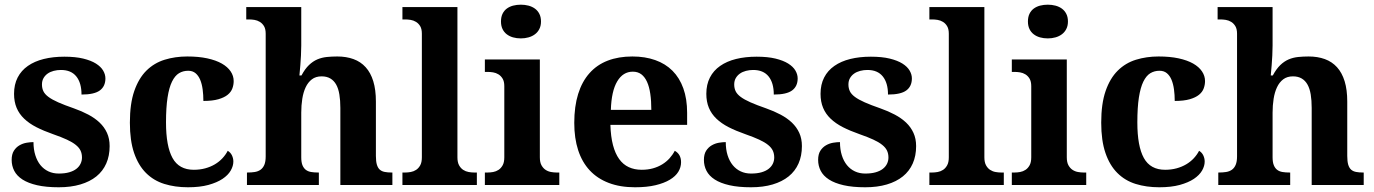

<svg xmlns="http://www.w3.org/2000/svg" viewBox="-20 -790 5870 820"><path d="M231 9.8Q176.8 9.8 138.4 1Q100.1 -7.8 75.9 -23.4Q51.8 -39.1 40.8 -60.5Q29.8 -82 29.8 -106.9Q29.8 -131.3 39.3 -146.2Q48.8 -161.1 63.2 -169.4Q77.6 -177.7 93.8 -180.4Q109.9 -183.1 123 -183.1Q123 -151.9 130.9 -127Q138.7 -102.1 152.8 -84.7Q167 -67.4 186.8 -58.1Q206.5 -48.8 231 -48.8Q256.8 -48.8 275.6 -54.2Q294.4 -59.6 306.4 -69.1Q318.4 -78.6 324.2 -91.1Q330.1 -103.5 330.1 -117.2Q330.1 -133.8 324 -146.7Q317.9 -159.7 303.7 -171.1Q289.6 -182.6 265.9 -193.6Q242.2 -204.6 207 -216.8Q166.5 -231 135.5 -246.8Q104.5 -262.7 83.3 -283Q62 -303.2 51 -329.3Q40 -355.5 40 -389.2Q40 -429.2 55.4 -459Q70.8 -488.8 99.1 -508.5Q127.4 -528.3 167 -538.1Q206.5 -547.9 254.9 -547.9Q302.2 -547.9 335.4 -539.8Q368.7 -531.7 389.6 -518.6Q410.6 -505.4 420.4 -488.8Q430.2 -472.2 430.2 -455.1Q430.2 -421.4 406.5 -403.8Q382.8 -386.2 328.1 -386.2Q328.1 -436 305.9 -463.6Q283.7 -491.2 240.2 -491.2Q224.1 -491.2 209.2 -487.3Q194.3 -483.4 183.3 -475.6Q172.4 -467.8 165.8 -456.3Q159.2 -444.8 159.2 -429.2Q159.2 -413.1 165.3 -400.4Q171.4 -387.7 186.8 -376.2Q202.1 -364.7 228.5 -353Q254.9 -341.3 295.9 -327.1Q329.1 -315.4 357.2 -300.5Q385.3 -285.6 405.5 -266.4Q425.8 -247.1 437 -222.4Q448.2 -197.8 448.2 -166Q448.2 -124.5 433.8 -91.8Q419.4 -59.1 391.6 -36.6Q363.8 -14.2 323.2 -2.2Q282.7 9.8 231 9.8Z M782.7 9.8Q727.5 9.8 681.9 -4.4Q636.2 -18.6 603.5 -51.3Q570.8 -84 552.7 -136.7Q534.7 -189.5 534.7 -266.1Q534.7 -347.2 553.5 -401.4Q572.3 -455.6 605.2 -488.3Q638.2 -521 683.1 -534.9Q728 -548.8 779.8 -548.8Q828.1 -548.8 865.2 -540.8Q902.3 -532.7 927.2 -518.6Q952.1 -504.4 965.1 -485.1Q978 -465.8 978 -443.8Q978 -427.7 972.4 -412.4Q966.8 -397 952.4 -385.3Q938 -373.5 912.8 -366.2Q887.7 -358.9 848.6 -358.9Q848.6 -384.8 845.5 -408.2Q842.3 -431.6 835 -449.2Q827.6 -466.8 815.2 -477.3Q802.7 -487.8 783.7 -487.8Q761.7 -487.8 744.4 -477.3Q727.1 -466.8 714.6 -441.4Q702.1 -416 695.6 -373.5Q689 -331.1 689 -267.1Q689 -165.5 716.8 -115.2Q744.6 -64.9 807.6 -64.9Q833.5 -64.9 856.2 -71Q878.9 -77.1 897.5 -88.1Q916 -99.1 929.9 -114Q943.8 -128.9 952.6 -146Q964.8 -138.7 970.7 -126.2Q976.6 -113.8 976.6 -100.1Q976.6 -81.1 965.3 -61.5Q954.1 -42 930.4 -26.1Q906.7 -10.3 870.1 -0.2Q833.5 9.8 782.7 9.8Z M1433.6 0V-329.1Q1433.6 -361.3 1429.4 -386.5Q1425.3 -411.6 1415.8 -428.7Q1406.2 -445.8 1390.9 -454.8Q1375.5 -463.9 1353.5 -463.9Q1328.6 -463.9 1312 -451.2Q1295.4 -438.5 1285.4 -417.2Q1275.4 -396 1271 -367.9Q1266.6 -339.8 1266.6 -309.1V-118.2Q1266.6 -97.2 1271.7 -84.5Q1276.9 -71.8 1286.1 -64.7Q1295.4 -57.6 1308.8 -55.4Q1322.3 -53.2 1338.9 -53.2H1341.8V0H1034.7V-53.2H1036.6Q1053.7 -53.2 1067.9 -55.4Q1082 -57.6 1092.5 -64.9Q1103 -72.3 1108.9 -85.9Q1114.7 -99.6 1114.7 -122.1V-646Q1114.7 -666 1107.7 -678Q1100.6 -689.9 1089.8 -696.5Q1079.1 -703.1 1066.7 -705.1Q1054.2 -707 1043.5 -707H1031.7V-759.8H1266.6V-595.2Q1266.6 -575.7 1265.4 -553.2Q1264.2 -530.8 1262.7 -511.7Q1260.7 -489.3 1258.8 -467.8H1267.6Q1282.7 -496.1 1299.6 -512.2Q1316.4 -528.3 1335.4 -536.4Q1354.5 -544.4 1375.7 -546.6Q1397 -548.8 1420.4 -548.8Q1459 -548.8 1489.7 -537.6Q1520.5 -526.4 1541.7 -502.9Q1563 -479.5 1574.2 -443.1Q1585.4 -406.7 1585.4 -356V-124Q1585.4 -100.6 1589.6 -86.7Q1593.8 -72.8 1602.1 -65.4Q1610.4 -58.1 1623 -55.7Q1635.7 -53.2 1652.8 -53.2H1655.8V0Z M1710.4 -53.2Q1721.7 -53.2 1734.1 -55.4Q1746.6 -57.6 1757.1 -64.5Q1767.6 -71.3 1774.7 -84Q1781.7 -96.7 1781.7 -118.2V-646Q1781.7 -666 1774.7 -678Q1767.6 -689.9 1756.8 -696.5Q1746.1 -703.1 1733.6 -705.1Q1721.2 -707 1710.4 -707H1698.7V-759.8H1933.6V-118.2Q1933.6 -96.7 1940.7 -84Q1947.8 -71.3 1958.3 -64.5Q1968.8 -57.6 1981.4 -55.4Q1994.1 -53.2 2004.9 -53.2H2016.6V0H1698.7V-53.2Z M2119.6 -698.2Q2119.6 -717.3 2126.2 -731Q2132.8 -744.6 2144.3 -753.2Q2155.8 -761.7 2171.1 -765.9Q2186.5 -770 2204.6 -770Q2221.7 -770 2237.3 -765.9Q2252.9 -761.7 2264.6 -753.2Q2276.4 -744.6 2283.4 -731Q2290.5 -717.3 2290.5 -698.2Q2290.5 -679.7 2283.4 -666Q2276.4 -652.3 2264.6 -643.6Q2252.9 -634.8 2237.3 -630.4Q2221.7 -626 2204.6 -626Q2186.5 -626 2171.1 -630.4Q2155.8 -634.8 2144.3 -643.6Q2132.8 -652.3 2126.2 -666Q2119.6 -679.7 2119.6 -698.2ZM2062.5 -53.2Q2073.7 -53.2 2086.2 -55.4Q2098.6 -57.6 2109.1 -64.5Q2119.6 -71.3 2126.7 -84Q2133.8 -96.7 2133.8 -118.2V-421.9Q2133.8 -441.9 2126.7 -453.9Q2119.6 -465.8 2108.9 -472.4Q2098.1 -479 2085.7 -481Q2073.2 -482.9 2062.5 -482.9H2050.8V-536.1H2285.6V-118.2Q2285.6 -96.7 2292.7 -84Q2299.8 -71.3 2310.3 -64.5Q2320.8 -57.6 2333.5 -55.4Q2346.2 -53.2 2356.9 -53.2H2368.7V0H2050.8V-53.2Z M2682.6 -483.9Q2640.6 -483.9 2616 -442.4Q2591.3 -400.9 2588.9 -320.8H2761.7Q2761.7 -358.9 2757.3 -389.2Q2752.9 -419.4 2743.4 -440.4Q2733.9 -461.4 2719 -472.7Q2704.1 -483.9 2682.6 -483.9ZM2691.9 9.8Q2628.4 9.8 2579.8 -8.8Q2531.2 -27.3 2498.5 -62.5Q2465.8 -97.7 2449.2 -148.7Q2432.6 -199.7 2432.6 -265.1Q2432.6 -335.4 2449.2 -388.7Q2465.8 -441.9 2497.6 -477.5Q2529.3 -513.2 2575.4 -531Q2621.6 -548.8 2680.7 -548.8Q2734.9 -548.8 2778.3 -533.4Q2821.8 -518.1 2852.1 -487.8Q2882.3 -457.5 2898.4 -412.6Q2914.6 -367.7 2914.6 -308.1V-256.8H2586.9Q2588.4 -206.5 2597.9 -170.4Q2607.4 -134.3 2624.3 -110.8Q2641.1 -87.4 2665.3 -76.2Q2689.5 -64.9 2720.7 -64.9Q2746.6 -64.9 2768.6 -71Q2790.5 -77.1 2808.3 -88.1Q2826.2 -99.1 2839.6 -114Q2853 -128.9 2861.8 -146Q2888.7 -131.3 2888.7 -97.2Q2888.7 -75.7 2877 -56.4Q2865.2 -37.1 2840.8 -22.5Q2816.4 -7.8 2779.5 1Q2742.7 9.8 2691.9 9.8Z M3187.5 9.8Q3133.3 9.8 3095 1Q3056.6 -7.8 3032.5 -23.4Q3008.3 -39.1 2997.3 -60.5Q2986.3 -82 2986.3 -106.9Q2986.3 -131.3 2995.8 -146.2Q3005.4 -161.1 3019.8 -169.4Q3034.2 -177.7 3050.3 -180.4Q3066.4 -183.1 3079.6 -183.1Q3079.6 -151.9 3087.4 -127Q3095.2 -102.1 3109.4 -84.7Q3123.5 -67.4 3143.3 -58.1Q3163.1 -48.8 3187.5 -48.8Q3213.4 -48.8 3232.2 -54.2Q3251 -59.6 3262.9 -69.1Q3274.9 -78.6 3280.8 -91.1Q3286.6 -103.5 3286.6 -117.2Q3286.6 -133.8 3280.5 -146.7Q3274.4 -159.7 3260.3 -171.1Q3246.1 -182.6 3222.4 -193.6Q3198.7 -204.6 3163.6 -216.8Q3123 -231 3092 -246.8Q3061 -262.7 3039.8 -283Q3018.6 -303.2 3007.6 -329.3Q2996.6 -355.5 2996.6 -389.2Q2996.6 -429.2 3012 -459Q3027.3 -488.8 3055.7 -508.5Q3084 -528.3 3123.5 -538.1Q3163.1 -547.9 3211.4 -547.9Q3258.8 -547.9 3292 -539.8Q3325.2 -531.7 3346.2 -518.6Q3367.2 -505.4 3377 -488.8Q3386.7 -472.2 3386.7 -455.1Q3386.7 -421.4 3363 -403.8Q3339.4 -386.2 3284.7 -386.2Q3284.7 -436 3262.5 -463.6Q3240.2 -491.2 3196.8 -491.2Q3180.7 -491.2 3165.8 -487.3Q3150.9 -483.4 3139.9 -475.6Q3128.9 -467.8 3122.3 -456.3Q3115.7 -444.8 3115.7 -429.2Q3115.7 -413.1 3121.8 -400.4Q3127.9 -387.7 3143.3 -376.2Q3158.7 -364.7 3185.1 -353Q3211.4 -341.3 3252.4 -327.1Q3285.6 -315.4 3313.7 -300.5Q3341.8 -285.6 3362.1 -266.4Q3382.3 -247.1 3393.6 -222.4Q3404.8 -197.8 3404.8 -166Q3404.8 -124.5 3390.4 -91.8Q3376 -59.1 3348.1 -36.6Q3320.3 -14.2 3279.8 -2.2Q3239.3 9.8 3187.5 9.8Z M3675.3 9.8Q3621.1 9.8 3582.8 1Q3544.4 -7.8 3520.3 -23.4Q3496.1 -39.1 3485.1 -60.5Q3474.1 -82 3474.1 -106.9Q3474.1 -131.3 3483.6 -146.2Q3493.2 -161.1 3507.6 -169.4Q3522 -177.7 3538.1 -180.4Q3554.2 -183.1 3567.4 -183.1Q3567.4 -151.9 3575.2 -127Q3583 -102.1 3597.2 -84.7Q3611.3 -67.4 3631.1 -58.1Q3650.9 -48.8 3675.3 -48.8Q3701.2 -48.8 3720 -54.2Q3738.8 -59.6 3750.7 -69.1Q3762.7 -78.6 3768.6 -91.1Q3774.4 -103.5 3774.4 -117.2Q3774.4 -133.8 3768.3 -146.7Q3762.2 -159.7 3748 -171.1Q3733.9 -182.6 3710.2 -193.6Q3686.5 -204.6 3651.4 -216.8Q3610.8 -231 3579.8 -246.8Q3548.8 -262.7 3527.6 -283Q3506.3 -303.2 3495.4 -329.3Q3484.4 -355.5 3484.4 -389.2Q3484.4 -429.2 3499.8 -459Q3515.1 -488.8 3543.5 -508.5Q3571.8 -528.3 3611.3 -538.1Q3650.9 -547.9 3699.2 -547.9Q3746.6 -547.9 3779.8 -539.8Q3813 -531.7 3834 -518.6Q3855 -505.4 3864.7 -488.8Q3874.5 -472.2 3874.5 -455.1Q3874.5 -421.4 3850.8 -403.8Q3827.1 -386.2 3772.5 -386.2Q3772.5 -436 3750.2 -463.6Q3728 -491.2 3684.6 -491.2Q3668.5 -491.2 3653.6 -487.3Q3638.7 -483.4 3627.7 -475.6Q3616.7 -467.8 3610.1 -456.3Q3603.5 -444.8 3603.5 -429.2Q3603.5 -413.1 3609.6 -400.4Q3615.7 -387.7 3631.1 -376.2Q3646.5 -364.7 3672.9 -353Q3699.2 -341.3 3740.2 -327.1Q3773.4 -315.4 3801.5 -300.5Q3829.6 -285.6 3849.9 -266.4Q3870.1 -247.1 3881.3 -222.4Q3892.6 -197.8 3892.6 -166Q3892.6 -124.5 3878.2 -91.8Q3863.8 -59.1 3835.9 -36.6Q3808.1 -14.2 3767.6 -2.2Q3727.1 9.8 3675.3 9.8Z M3960.9 -53.2Q3972.2 -53.2 3984.6 -55.4Q3997.1 -57.6 4007.6 -64.5Q4018.1 -71.3 4025.1 -84Q4032.2 -96.7 4032.2 -118.2V-646Q4032.2 -666 4025.1 -678Q4018.1 -689.9 4007.3 -696.5Q3996.6 -703.1 3984.1 -705.1Q3971.7 -707 3960.9 -707H3949.2V-759.8H4184.1V-118.2Q4184.1 -96.7 4191.2 -84Q4198.2 -71.3 4208.7 -64.5Q4219.2 -57.6 4231.9 -55.4Q4244.6 -53.2 4255.4 -53.2H4267.1V0H3949.2V-53.2Z M4370.1 -698.2Q4370.1 -717.3 4376.7 -731Q4383.3 -744.6 4394.8 -753.2Q4406.2 -761.7 4421.6 -765.9Q4437 -770 4455.1 -770Q4472.2 -770 4487.8 -765.9Q4503.4 -761.7 4515.1 -753.2Q4526.9 -744.6 4533.9 -731Q4541 -717.3 4541 -698.2Q4541 -679.7 4533.9 -666Q4526.9 -652.3 4515.1 -643.6Q4503.4 -634.8 4487.8 -630.4Q4472.2 -626 4455.1 -626Q4437 -626 4421.6 -630.4Q4406.2 -634.8 4394.8 -643.6Q4383.3 -652.3 4376.7 -666Q4370.1 -679.7 4370.1 -698.2ZM4313 -53.2Q4324.2 -53.2 4336.7 -55.4Q4349.1 -57.6 4359.6 -64.5Q4370.1 -71.3 4377.2 -84Q4384.3 -96.7 4384.3 -118.2V-421.9Q4384.3 -441.9 4377.2 -453.9Q4370.1 -465.8 4359.4 -472.4Q4348.6 -479 4336.2 -481Q4323.7 -482.9 4313 -482.9H4301.3V-536.1H4536.1V-118.2Q4536.1 -96.7 4543.2 -84Q4550.3 -71.3 4560.8 -64.5Q4571.3 -57.6 4584 -55.4Q4596.7 -53.2 4607.4 -53.2H4619.1V0H4301.3V-53.2Z M4931.2 9.8Q4876 9.8 4830.3 -4.4Q4784.7 -18.6 4752 -51.3Q4719.2 -84 4701.2 -136.7Q4683.1 -189.5 4683.1 -266.1Q4683.1 -347.2 4701.9 -401.4Q4720.7 -455.6 4753.7 -488.3Q4786.6 -521 4831.5 -534.9Q4876.5 -548.8 4928.2 -548.8Q4976.6 -548.8 5013.7 -540.8Q5050.8 -532.7 5075.7 -518.6Q5100.6 -504.4 5113.5 -485.1Q5126.5 -465.8 5126.5 -443.8Q5126.5 -427.7 5120.8 -412.4Q5115.2 -397 5100.8 -385.3Q5086.4 -373.5 5061.3 -366.2Q5036.1 -358.9 4997.1 -358.9Q4997.1 -384.8 4993.9 -408.2Q4990.7 -431.6 4983.4 -449.2Q4976.1 -466.8 4963.6 -477.3Q4951.2 -487.8 4932.1 -487.8Q4910.2 -487.8 4892.8 -477.3Q4875.5 -466.8 4863 -441.4Q4850.6 -416 4844 -373.5Q4837.4 -331.1 4837.4 -267.1Q4837.4 -165.5 4865.2 -115.2Q4893.1 -64.9 4956.1 -64.9Q4981.9 -64.9 5004.6 -71Q5027.3 -77.1 5045.9 -88.1Q5064.5 -99.1 5078.4 -114Q5092.3 -128.9 5101.1 -146Q5113.3 -138.7 5119.1 -126.2Q5125 -113.8 5125 -100.1Q5125 -81.1 5113.8 -61.5Q5102.5 -42 5078.9 -26.1Q5055.2 -10.3 5018.6 -0.2Q4981.9 9.8 4931.2 9.8Z M5582 0V-329.1Q5582 -361.3 5577.9 -386.5Q5573.7 -411.6 5564.2 -428.7Q5554.7 -445.8 5539.3 -454.8Q5523.9 -463.9 5502 -463.9Q5477.1 -463.9 5460.4 -451.2Q5443.8 -438.5 5433.8 -417.2Q5423.8 -396 5419.4 -367.9Q5415 -339.8 5415 -309.1V-118.2Q5415 -97.2 5420.2 -84.5Q5425.3 -71.8 5434.6 -64.7Q5443.8 -57.6 5457.3 -55.4Q5470.7 -53.2 5487.3 -53.2H5490.2V0H5183.1V-53.2H5185.1Q5202.1 -53.2 5216.3 -55.4Q5230.5 -57.6 5241 -64.9Q5251.5 -72.3 5257.3 -85.9Q5263.2 -99.6 5263.2 -122.1V-646Q5263.2 -666 5256.1 -678Q5249 -689.9 5238.3 -696.5Q5227.5 -703.1 5215.1 -705.1Q5202.6 -707 5191.9 -707H5180.2V-759.8H5415V-595.2Q5415 -575.7 5413.8 -553.2Q5412.6 -530.8 5411.1 -511.7Q5409.2 -489.3 5407.2 -467.8H5416Q5431.2 -496.1 5448 -512.2Q5464.8 -528.3 5483.9 -536.4Q5502.9 -544.4 5524.2 -546.6Q5545.4 -548.8 5568.8 -548.8Q5607.4 -548.8 5638.2 -537.6Q5668.9 -526.4 5690.2 -502.9Q5711.4 -479.5 5722.7 -443.1Q5733.9 -406.7 5733.9 -356V-124Q5733.9 -100.6 5738 -86.7Q5742.2 -72.8 5750.5 -65.4Q5758.8 -58.1 5771.5 -55.7Q5784.2 -53.2 5801.3 -53.2H5804.2V0Z"/></svg>

Font: Sahl Naskh
Style: Bold
Weight: 700
Designer: Pascal Zoghbi
Version: Version 1.001